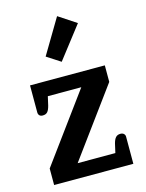

<svg xmlns="http://www.w3.org/2000/svg" viewBox="-117 -849 698 920"><g transform="rotate(-15 231.5 -389.0)"><path d="M155 -605 258 -778 346 -720 223 -561ZM35 -82 282 -419H116L106 -375Q101 -355 93 -345.5Q85 -336 69 -336Q58 -336 52.5 -342Q47 -348 47 -357V-491H418V-409L171 -72H358L368 -116Q373 -136 381.5 -145.5Q390 -155 405 -155Q416 -155 422 -149Q428 -143 428 -135V0H35Z"/></g></svg>

Font: MaitreeSemiBold
Style: Regular
Weight: 600
Designer: CadsonDemak Team
Foundry: CadsonDemak
Version: Version 1.000